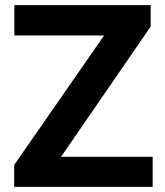

<svg xmlns="http://www.w3.org/2000/svg" viewBox="-20 -731 646 751"><path d="M218.8 -117.7H577.1V0H35.6V-85.9L387.2 -592.3H36.1V-710.9H569.3V-627Z"/></svg>

Font: SteelSelectRoboto
Style: Roboto-Bold
Weight: 700
Designer: Google
Version: Version 2.137; 2017